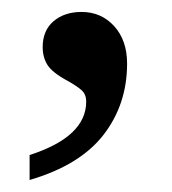

<svg xmlns="http://www.w3.org/2000/svg" viewBox="-20 -149 290 323"><path d="M29.8 111.8Q125 81.1 125 22Q125 9.8 117.4 2.9Q109.9 -3.9 94.2 -12.7Q67.9 -26.9 59.8 -39.8Q51.8 -52.7 51.8 -69.8Q51.8 -97.7 70.1 -113.3Q88.4 -128.9 117.2 -128.9Q150.4 -128.9 172.1 -105Q193.8 -81.1 193.8 -42Q193.8 26.4 154.3 77.6Q114.7 128.9 29.8 153.8Z"/></svg>

Font: Noto Serif Kannada
Style: Regular
Weight: 400
Designer: Indian Type Foundry
Foundry: Monotype Imaging Inc.
Version: Version 1.01